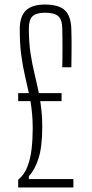

<svg xmlns="http://www.w3.org/2000/svg" viewBox="-20 -825 403 845"><path d="M60 0V-34Q86.5 -55.5 100.2 -90.5Q114 -125.5 119 -169Q124 -212.5 124 -260Q124 -294.5 121.2 -324.2Q118.5 -354 114 -380H60V-415H107Q98.5 -454.5 89.2 -494.5Q80 -534.5 73.5 -582.8Q67 -631 67 -696Q67 -752.5 93.8 -778.8Q120.5 -805 178 -805Q239 -805 265.8 -779.5Q292.5 -754 294 -696Q295 -669.5 295 -641.8Q295 -614 294.8 -585.8Q294.5 -557.5 294 -529H254Q254.5 -548 254.8 -569.2Q255 -590.5 255 -612.8Q255 -635 254.8 -657Q254.5 -679 254 -700Q253.5 -738.5 236.5 -753.8Q219.5 -769 178 -769Q140 -769 123.5 -753.8Q107 -738.5 107 -700Q107 -639.5 114.2 -591.5Q121.5 -543.5 131.8 -501Q142 -458.5 151 -415H251V-380H157Q161 -354.5 163.5 -327.2Q166 -300 166 -269Q166 -177.5 149 -126.2Q132 -75 107 -50V-37H303V0Z"/></svg>

Font: Big Shoulders Text Thin Thin
Style: Regular
Weight: 250
Version: Version 2.002